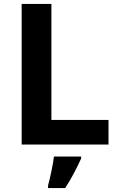

<svg xmlns="http://www.w3.org/2000/svg" viewBox="-20 -734 605 975"><path d="M90 0V-714H241V-125H531V0ZM392 71Q377 104 357 142.5Q337 181 311 221H224V208Q232 179 241 136Q250 93 254 61H392Z"/></svg>

Font: Noto Sans Myanmar
Style: Bold
Weight: 700
Designer: Monotype Design Team
Foundry: Monotype Imaging Inc.
Version: Version 2.107; ttfautohint (v1.8.4.7-5d5b)